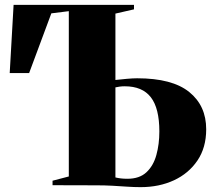

<svg xmlns="http://www.w3.org/2000/svg" viewBox="-20 -763 880 791"><path d="M559.5 8Q532.5 8 503.2 6Q474 4 442.8 2.2Q411.5 0.5 377 0.5L196.5 0V-18.5L263.5 -36V-717L191.5 -708L100 -462H20L36 -743H532V-724.5L455.5 -707V-433.5Q476 -436 501.8 -438.2Q527.5 -440.5 545 -440.5Q689.5 -440.5 759.5 -384Q829.5 -327.5 829.5 -230.5Q829.5 -155 793.5 -101.8Q757.5 -48.5 696.5 -20.2Q635.5 8 559.5 8ZM505 -26.5Q554.5 -26.5 583.2 -53.2Q612 -80 624.2 -124.5Q636.5 -169 636.5 -221.5Q636.5 -317 601.5 -362.2Q566.5 -407.5 494 -407.5Q483 -407.5 473.2 -406.2Q463.5 -405 455.5 -403V-32Q465.5 -29.5 477.5 -28Q489.5 -26.5 505 -26.5Z"/></svg>

Font: Merriweather 144pt Black
Style: Regular
Weight: 900
Version: Version 2.100